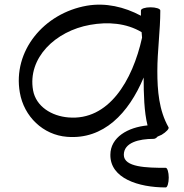

<svg xmlns="http://www.w3.org/2000/svg" viewBox="-20 -579 808 842"><path d="M719 -21C677 -95 670 -182 670 -267C670 -356 683 -444 683 -533C683 -541 663 -547 640 -547C617 -547 598 -541 598 -533C598 -526 598 -518 598 -510C525 -549 443 -568 361 -554C172 -521 35 -355 67 -173C85 -68 169 13 274 21C434 34 544 -82 610 -239C610 -168 612 -88 627 -29C541 -21 464 23 464 100C463 203 587 243 707 243C714 243 720 223 720 200C720 177 714 157 707 157C624 157 523 155 523 100C523 46 590 30 653 30C660 30 666 26 671 20C676 18 683 15 689 12C709 0 723 -15 719 -21ZM280 -64C206 -70 138 -112 125 -183C100 -325 223 -443 375 -470C453 -484 534 -478 601 -438C602 -430 602 -422 603 -414C561 -224 456 -49 280 -64Z"/></svg>

Font: Nupuram Expanded Light
Style: Regular
Weight: 300
Width: 7
Designer: Santhosh Thottingal (santhosh.thottingal@gmail.com)
Foundry: SMC
Version: Version 1.000